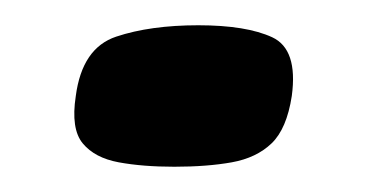

<svg xmlns="http://www.w3.org/2000/svg" viewBox="-20 -313 290 152"><path d="M40 -237Q45 -275 72 -284Q99 -293 137 -293Q175 -293 195.5 -283.5Q216 -274 211 -237Q207 -211 195 -199.5Q183 -188 163.5 -184.5Q144 -181 118 -181Q93 -181 74 -184.5Q55 -188 45.5 -199.5Q36 -211 40 -237Z"/></svg>

Font: Genos Thin ExtraBold
Style: Italic
Weight: 800
Italic angle: -8°
Version: Version 1.010